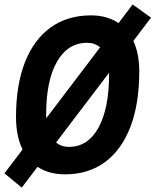

<svg xmlns="http://www.w3.org/2000/svg" viewBox="-41 -772 697 861"><path d="M56.6 69.3 -21 5.4 60.1 -101.6Q30.8 -161.6 30.8 -247.1Q30.8 -390.6 70.8 -492.7Q110.8 -594.7 186.3 -648.9Q261.7 -703.1 367.2 -703.1Q439.5 -703.1 490.7 -668.5L553.7 -752L636.2 -692.9L557.1 -588.4Q583.5 -531.2 583.5 -451.7Q583.5 -306.6 543.9 -203.4Q504.4 -100.1 429.9 -45.2Q355.5 9.8 250.5 9.8Q178.7 9.8 127.4 -23.9ZM166.5 -241.7 407.7 -559.6Q384.3 -580.1 350.1 -580.1Q263.2 -580.1 214.6 -495.4Q166 -410.6 166 -259.3Q166 -250.5 166.5 -241.7ZM268.1 -113.3Q353 -113.3 400.6 -199.5Q448.2 -285.6 448.2 -439.5Q448.2 -442.4 448.2 -445.8L210.4 -132.8Q234.4 -113.3 268.1 -113.3Z"/></svg>

Font: CaskaydiaCove NFP
Style: Bold Italic
Weight: 700
Italic angle: -10°
Designer: Aaron Bell
Foundry: Saja Typeworks
Version: Version 2111.001; VTT 6.35;Nerd Fonts 3.1.1